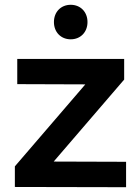

<svg xmlns="http://www.w3.org/2000/svg" viewBox="-20 -780 581 801"><path d="M275 -760C234 -760 205 -730 205 -688C205 -646 234 -616 275 -616C316 -616 345 -646 345 -688C345 -730 316 -760 275 -760ZM498 -534H52V-429L336 -428L42 -86V0L506 1V-105L204 -106L498 -448Z"/></svg>

Font: Montserrat_SPRD_medium Medium
Style: Regular
Weight: 400
Designer: Julieta Ulanovsky edited by Nelly Hempel
Foundry: Julieta Ulanovsky
Version: Version 4.000;PS 004.000;hotconv 1.0.88;makeotf.lib2.5.64775